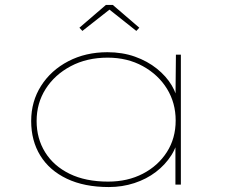

<svg xmlns="http://www.w3.org/2000/svg" viewBox="-20 -746 923 776"><path d="M420 10Q321 10 250.5 -23.5Q180 -57 143 -117Q106 -177 106 -257Q106 -336 146 -399Q186 -462 256 -498.5Q326 -535 414 -535Q475 -535 525.5 -517Q576 -499 614 -468.5Q652 -438 674 -401Q696 -364 699 -327H689L691 -525H711V0H689V-188L702 -203Q697 -157 672.5 -118.5Q648 -80 610 -51Q572 -22 523 -6Q474 10 420 10ZM417 -12Q496 -12 557.5 -44Q619 -76 654.5 -131.5Q690 -187 690 -259Q690 -330 655 -387Q620 -444 557.5 -478.5Q495 -513 415 -513Q331 -513 266 -478.5Q201 -444 164.5 -386.5Q128 -329 128 -257Q128 -186 162.5 -130.5Q197 -75 261.5 -43.5Q326 -12 417 -12ZM313 -621 301 -634 408 -726H436L543 -634L531 -621L415 -713H430Z"/></svg>

Font: Lexend Tera Thin
Style: Regular
Weight: 250
Version: Version 1.007